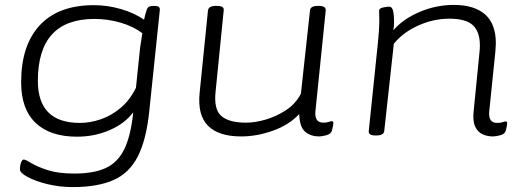

<svg xmlns="http://www.w3.org/2000/svg" viewBox="-20 -549 2130 781"><path d="M276 212Q222 212 173 200Q124 188 92.5 171Q61 154 61 140Q61 125 65.5 112.5Q70 100 77 100Q84 100 107.5 114.5Q131 129 174 143Q217 157 282 157Q361 157 410 134.5Q459 112 485.5 58Q512 4 522 -92Q487 -46 425.5 -19.5Q364 7 293 7Q184 7 125 -49Q66 -105 66 -214Q66 -365 142 -446.5Q218 -528 362 -528Q418 -528 472.5 -512Q527 -496 566 -469Q568 -478 570.5 -488Q573 -498 576 -507Q580 -519 587 -522Q594 -525 604 -525H608Q622 -525 626.5 -520.5Q631 -516 630 -507L587 -95Q575 20 540.5 87.5Q506 155 441.5 183.5Q377 212 276 212ZM305 -49Q346 -49 389 -63.5Q432 -78 470 -109.5Q508 -141 533 -192L550 -356Q552 -369 554.5 -384Q557 -399 559 -414Q522 -442 470 -457Q418 -472 364 -472Q134 -472 134 -220Q134 -49 305 -49Z M961 6Q869 6 826 -37.5Q783 -81 792 -171L826 -507Q829 -525 858 -525H862Q893 -525 890 -507L857 -177Q849 -104 880.5 -77Q912 -50 981 -50Q1017 -50 1060.5 -62.5Q1104 -75 1143.5 -101Q1183 -127 1204 -168L1241 -507Q1243 -525 1273 -525H1277Q1306 -525 1305 -507L1263 -96Q1259 -50 1295 -50Q1309 -50 1317 -53Q1325 -56 1330 -56Q1336 -56 1336 -48Q1336 -45 1334.5 -36.5Q1333 -28 1330 -17Q1326 -4 1308 1Q1290 6 1278 6Q1245 6 1222 -12.5Q1199 -31 1197 -85Q1156 -41 1090.5 -17.5Q1025 6 961 6Z M1985 6Q1962 6 1942.5 -3Q1923 -12 1912.5 -35Q1902 -58 1907 -100L1930 -332Q1931 -340 1931.5 -348.5Q1932 -357 1932 -364Q1932 -420 1903.5 -446.5Q1875 -473 1808 -473Q1743 -473 1681 -445Q1619 -417 1582 -371L1543 -16Q1541 2 1511 2H1507Q1478 2 1480 -16L1517 -373Q1520 -401 1521.5 -424.5Q1523 -448 1523 -462Q1523 -479 1522.5 -489Q1522 -499 1522 -505Q1522 -515 1537.5 -518.5Q1553 -522 1563 -522Q1575 -522 1579 -504.5Q1583 -487 1583 -460Q1583 -444 1580 -426Q1620 -472 1687 -500.5Q1754 -529 1826 -529Q1909 -529 1953 -490.5Q1997 -452 1997 -372Q1997 -364 1996 -356Q1995 -348 1995 -339L1970 -95Q1966 -49 2002 -49Q2016 -49 2024 -52Q2032 -55 2037 -55Q2043 -55 2043 -48Q2043 -45 2041.5 -36Q2040 -27 2037 -17Q2034 -4 2015.5 1Q1997 6 1985 6Z"/></svg>

Font: Asap Expanded Expanded Light
Style: Italic
Weight: 300
Width: 7
Italic angle: -6°
Designer: Pablo Cosgaya
Foundry: Omnibus-Type
Version: Version 3.001; ttfautohint (v1.8.4.7-5d5b)